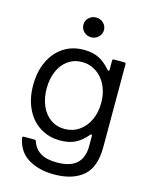

<svg xmlns="http://www.w3.org/2000/svg" viewBox="-142 -863 919 1173"><g transform="rotate(15 317.5 -276.5)"><path d="M70 56V54Q70 45 79 45H146Q155 45 157 53Q172 99 210.5 122Q249 145 314 145Q479 145 479 -3V-67Q479 -75 474 -75Q470 -75 467 -71Q429 -26 390 -8Q351 10 298 10Q225 10 169 -26Q113 -62 82.5 -126.5Q52 -191 52 -274Q52 -359 82.5 -424.5Q113 -490 168.5 -526.5Q224 -563 297 -563Q351 -563 390 -544.5Q429 -526 467 -482Q470 -478 474 -478Q479 -478 479 -486V-543Q479 -553 489 -553H554Q564 -553 564 -543V-19Q564 109 498 164.5Q432 220 315 220Q223 220 155.5 181.5Q88 143 70 56ZM482 -277Q482 -337 459.5 -385Q437 -433 396.5 -460.5Q356 -488 306 -488Q255 -488 216.5 -460.5Q178 -433 157.5 -385Q137 -337 137 -277Q137 -216 157.5 -168Q178 -120 216.5 -92.5Q255 -65 306 -65Q357 -65 397 -92.5Q437 -120 459.5 -168Q482 -216 482 -277ZM253 -711Q253 -737 272 -755Q291 -773 318 -773Q345 -773 364 -755Q383 -737 383 -711Q383 -685 364 -666.5Q345 -648 318 -648Q291 -648 272 -666.5Q253 -685 253 -711Z"/></g></svg>

Font: Open Sauce Two
Style: Regular
Weight: 400
Designer: Alfredo Marco Pradil
Foundry: Creative Sauce Fz LLC
Version: Version 1.477